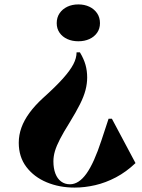

<svg xmlns="http://www.w3.org/2000/svg" viewBox="-20 -635 644 870"><path d="M318 215Q249 215 191.5 191Q134 167 99.5 121.5Q65 76 65 12Q65 -23 77 -56.5Q89 -90 113.5 -123.5Q138 -157 174 -190Q232 -242 265 -279Q298 -316 312.5 -344Q327 -372 327 -398H342Q360 -368 367.5 -341Q375 -314 375 -284Q375 -256 367.5 -227Q360 -198 342.5 -163Q325 -128 295 -79Q268 -36 252 -5Q236 26 229 49.5Q222 73 222 96Q222 128 231 151.5Q240 175 257 187.5Q274 200 297 200Q337 200 371.5 152Q406 104 440 0L472 -97H487L594 104Q552 144 505.5 168.5Q459 193 411.5 204Q364 215 318 215ZM335 -615Q363 -615 385 -604.5Q407 -594 420 -575Q433 -556 433 -530Q433 -505 420 -486.5Q407 -468 385 -458Q363 -448 335 -448Q307 -448 285 -458Q263 -468 250 -486.5Q237 -505 237 -530Q237 -556 250 -575Q263 -594 285 -604.5Q307 -615 335 -615Z"/></svg>

Font: Kalnia
Style: Bold
Weight: 700
Designer: Frida Medrano
Foundry: Frida Medrano
Version: Version 1.105